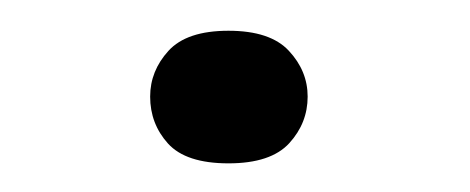

<svg xmlns="http://www.w3.org/2000/svg" viewBox="-20 -457 313 128"><path d="M132.3 -348.1Q104 -348.1 92 -361.3Q80.1 -374.5 80.1 -392.6Q80.1 -409.7 92.3 -423.1Q104.5 -436.5 132.3 -436.5Q160.2 -436.5 172.6 -423.1Q185.1 -409.7 185.1 -392.6Q185.1 -375 172.9 -361.6Q160.6 -348.1 132.3 -348.1Z"/></svg>

Font: Kameron
Style: Regular
Weight: 400
Designer: Vernon Adams
Foundry: Vernon Adams
Version: Version 1.100